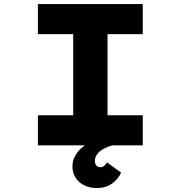

<svg xmlns="http://www.w3.org/2000/svg" viewBox="-20 -720 896 951"><path d="M167.7 0V-149.1H342.5V-550.9H167.7V-700H687.2V-550.9H512.5V-149.1H687.2V0ZM459.3 211.5Q424.8 211.5 397.4 198Q370.1 184.5 354.4 160.3Q338.8 136.2 338.8 104.9Q338.8 77.6 351.2 54Q363.6 30.5 386.2 10.8Q408.8 -8.8 439.2 -23.6Q469.5 -38.4 504.8 -47.7L538 0Q512.6 6 492.1 17.8Q471.7 29.7 460.8 44.6Q449.9 59.5 449.9 77.2Q449.9 90.4 456.9 99.2Q463.9 108.1 477 108.1Q488.3 108.1 495.8 101.7Q503.4 95.4 510 84.2L579.7 135.1Q566 166.9 534.9 189.2Q503.9 211.5 459.3 211.5Z"/></svg>

Font: Lexend Tera
Style: Regular
Weight: 400
Designer: Bonnie Shaver-Troup, Thomas Jockin
Foundry: Lexend
Version: Version 1.007